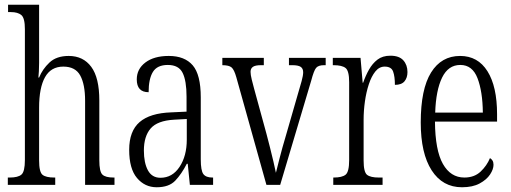

<svg xmlns="http://www.w3.org/2000/svg" viewBox="-20 -780 2157 810"><path d="M13 0V-31H21Q56 -31 70.5 -43.5Q85 -56 85 -105V-657Q85 -704 70 -716.5Q55 -729 26 -729H14V-760H145V-515Q145 -497 144 -479.5Q143 -462 142 -453H145Q159 -488 188.5 -516Q218 -544 270 -544Q331 -544 365 -498Q399 -452 399 -356V-104Q399 -56 412 -43.5Q425 -31 459 -31H463V0H339V-355Q339 -424 318.5 -461.5Q298 -499 247 -499Q195 -499 170 -454.5Q145 -410 145 -326V-103Q145 -54 159.5 -42.5Q174 -31 209 -31H213V0Z M641 10Q591 10 558 -29Q525 -68 525 -148Q525 -227 569 -265Q613 -303 703 -306L767 -309V-372Q767 -439 750.5 -472.5Q734 -506 688 -506Q643 -506 625 -476.5Q607 -447 607 -391Q557 -391 557 -445Q557 -489 593.5 -516.5Q630 -544 692 -544Q759 -544 793 -504.5Q827 -465 827 -369V-108Q827 -60 838 -45.5Q849 -31 876 -31H879V0H781L772 -89H768Q746 -46 719.5 -18Q693 10 641 10ZM657 -30Q707 -30 737.5 -76Q768 -122 768 -191V-278L714 -275Q644 -271 615.5 -238Q587 -205 587 -145Q587 -93 604 -61.5Q621 -30 657 -30Z M977 -454Q968 -486 957 -495.5Q946 -505 918 -505V-536H1093V-505H1081Q1057 -505 1047 -498Q1037 -491 1037 -477Q1037 -465 1042 -444.5Q1047 -424 1052 -406L1104 -216Q1111 -189 1119 -158Q1127 -127 1133.5 -98.5Q1140 -70 1144 -51Q1149 -71 1159.5 -112.5Q1170 -154 1187 -211L1234 -374Q1246 -414 1252.5 -438Q1259 -462 1259 -475Q1259 -491 1248.5 -498Q1238 -505 1213 -505H1199V-536H1354V-505H1347Q1323 -505 1313.5 -493.5Q1304 -482 1293 -440L1162 0H1104Z M1386 0V-31H1388Q1423 -31 1438 -43Q1453 -55 1453 -105V-433Q1453 -481 1438 -493Q1423 -505 1387 -505H1384V-536H1501L1510 -431H1512Q1522 -460 1536.5 -486Q1551 -512 1572.5 -528.5Q1594 -545 1627 -545Q1664 -545 1681.5 -525.5Q1699 -506 1699 -476Q1699 -452 1686.5 -437Q1674 -422 1646 -422Q1646 -457 1638.5 -478Q1631 -499 1603 -499Q1580 -499 1563.5 -478.5Q1547 -458 1536 -424.5Q1525 -391 1519.5 -352Q1514 -313 1514 -275V-103Q1514 -54 1528.5 -42.5Q1543 -31 1578 -31H1594V0Z M1929 10Q1847 10 1801 -61.5Q1755 -133 1755 -263Q1755 -404 1798.5 -474Q1842 -544 1921 -544Q1996 -544 2036.5 -479.5Q2077 -415 2077 -298V-267H1815Q1816 -146 1848.5 -88.5Q1881 -31 1939 -31Q1981 -31 2007.5 -56Q2034 -81 2047 -113Q2053 -110 2057.5 -103Q2062 -96 2062 -85Q2062 -66 2047.5 -44Q2033 -22 2003.5 -6Q1974 10 1929 10ZM2017 -305Q2016 -394 1994.5 -450Q1973 -506 1922 -506Q1871 -506 1845 -452.5Q1819 -399 1816 -305Z"/></svg>

Font: Noto Serif ExtraCondensed Light
Style: Regular
Weight: 300
Width: 2
Designer: Monotype Design Team
Foundry: Monotype Imaging Inc.
Version: Version 2.014; ttfautohint (v1.8.4.7-5d5b)